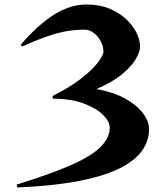

<svg xmlns="http://www.w3.org/2000/svg" viewBox="-20 -821 730 854"><path d="M54 0Q206 -47 296.5 -87Q387 -127 427.5 -167.5Q468 -208 468 -253Q468 -281 438 -310.5Q408 -340 351.5 -361Q295 -382 215 -382L214 -394Q290 -432 340 -471Q390 -510 415 -542.5Q440 -575 440 -591Q440 -614 428.5 -636.5Q417 -659 398 -674Q379 -689 355 -689Q317 -689 277.5 -682.5Q238 -676 190.5 -659.5Q143 -643 78 -614L72 -622Q149 -711 220.5 -756Q292 -801 366 -801Q423 -801 467 -782.5Q511 -764 541.5 -735.5Q572 -707 587.5 -674.5Q603 -642 603 -615Q603 -612 602.5 -609Q602 -606 602 -604Q600 -584 580.5 -553Q561 -522 520 -488.5Q479 -455 409 -425Q483 -412 535 -383.5Q587 -355 615 -318.5Q643 -282 643 -246Q643 -199 615.5 -156Q588 -113 522.5 -77.5Q457 -42 343.5 -18.5Q230 5 57 13Z"/></svg>

Font: Reggae One
Style: Regular
Weight: 400
Designer: Fontworks Inc.
Foundry: Fontworks Inc.
Version: Version 1.100